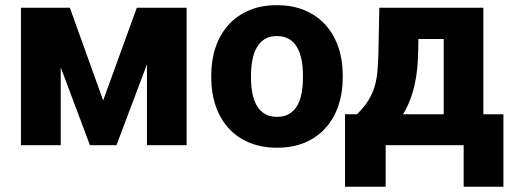

<svg xmlns="http://www.w3.org/2000/svg" viewBox="-20 -558 1969 738"><path d="M376.5 -171.9 505.9 -528.3H627L427.7 0H325.7L127.4 -528.3H248.5ZM213.4 -528.3V0H60.5V-528.3ZM544.9 0V-528.3H697.3V0Z M792 -258.8V-269Q792 -327.1 808.6 -376.2Q825.2 -425.3 857.4 -461.4Q889.6 -497.6 936.5 -517.8Q983.4 -538.1 1043.9 -538.1Q1105.5 -538.1 1152.6 -517.8Q1199.7 -497.6 1231.9 -461.4Q1264.2 -425.3 1280.8 -376.2Q1297.4 -327.1 1297.4 -269V-258.8Q1297.4 -201.2 1280.8 -152.1Q1264.2 -103 1231.9 -66.7Q1199.7 -30.3 1152.8 -10.3Q1106 9.8 1044.9 9.8Q984.4 9.8 937 -10.3Q889.6 -30.3 857.4 -66.7Q825.2 -103 808.6 -152.1Q792 -201.2 792 -258.8ZM944.8 -269V-258.8Q944.8 -227.5 950 -200.2Q955.1 -172.9 966.8 -152.3Q978.5 -131.8 997.8 -120.4Q1017.1 -108.9 1044.9 -108.9Q1072.8 -108.9 1091.8 -120.4Q1110.8 -131.8 1122.6 -152.3Q1134.3 -172.9 1139.4 -200.2Q1144.5 -227.5 1144.5 -258.8V-269Q1144.5 -299.8 1139.4 -326.9Q1134.3 -354 1122.6 -375Q1110.8 -396 1091.6 -407.7Q1072.3 -419.4 1043.9 -419.4Q1016.6 -419.4 997.6 -407.7Q978.5 -396 966.8 -375Q955.1 -354 950 -326.9Q944.8 -299.8 944.8 -269Z M1438 -528.3H1590.3L1587.4 -356.9Q1585.4 -269.5 1567.1 -206.8Q1548.8 -144 1517.8 -102.1Q1486.8 -60.1 1447 -35.6Q1407.2 -11.2 1363.3 0H1341.3L1338.9 -116.7L1352.1 -118.7Q1379.4 -146 1395.5 -171.6Q1411.6 -197.3 1419.7 -224.4Q1427.7 -251.5 1430.7 -283.7Q1433.6 -315.9 1434.6 -356.9ZM1480 -528.3H1837.9V0H1685.5V-408.2H1480ZM1306.2 -118.7H1915V159.7H1762.2V0H1462.4V159.7H1306.2Z"/></svg>

Font: Roboto ExtraBold
Style: Regular
Weight: 800
Designer: Christian Robertson
Foundry: Google
Version: Version 3.009; 2024